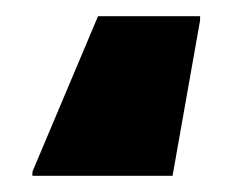

<svg xmlns="http://www.w3.org/2000/svg" viewBox="-20 -28 287 237"><path d="M20 184 101 -8H227V-3L193 189H20Z"/></svg>

Font: Saira Stencil
Style: Regular
Weight: 400
Designer: Hector Gatti with collaboration of the Omnibus-Type team
Foundry: Omnibus-Type
Version: Version 1.003